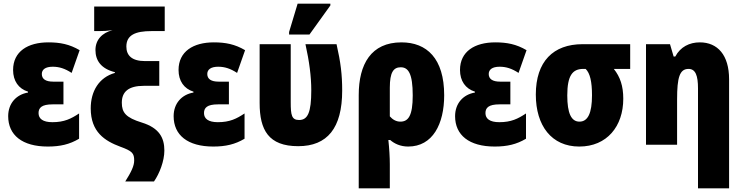

<svg xmlns="http://www.w3.org/2000/svg" viewBox="-20 -796 4084 1056"><path d="M243 10C311 10 363 -2 415 -33V-172C371 -143 334 -124 268 -124C216 -124 192 -143 192 -174C192 -203 209 -222 269 -222H329V-347H272C232 -347 210 -361 210 -389C210 -413 229 -429 270 -429C306 -429 337 -419 374 -395L418 -520C362 -553 310 -563 246 -563C133 -563 52 -513 52 -411C52 -351 82 -308 134 -292V-287C69 -276 25 -227 25 -157C25 -53 102 10 243 10Z M669 202H827C857 159 884 90 884 32C884 -37 857 -92 760 -122C672 -149 650 -177 650 -231C650 -291 686 -324 772 -324H856V-460H778C705 -460 675 -491 675 -540C675 -603 724 -625 813 -625H886V-760H498V-625H522C551 -625 569 -626 599 -630C542 -616 505 -577 505 -521C505 -463 536 -418 612 -399V-395C524 -370 479 -294 479 -200C479 -70 556 -21 642 11C708 35 718 47 718 87C718 117 701 151 669 202Z M1153 10C1221 10 1273 -2 1325 -33V-172C1281 -143 1244 -124 1178 -124C1126 -124 1102 -143 1102 -174C1102 -203 1119 -222 1179 -222H1239V-347H1182C1142 -347 1120 -361 1120 -389C1120 -413 1139 -429 1180 -429C1216 -429 1247 -419 1284 -395L1328 -520C1272 -553 1220 -563 1156 -563C1043 -563 962 -513 962 -411C962 -351 992 -308 1044 -292V-287C979 -276 935 -227 935 -157C935 -53 1012 10 1153 10Z M1570 -606H1682L1797 -766V-776H1617L1570 -620ZM1620 8C1780 8 1862 -91 1862 -298C1862 -385 1854 -452 1831 -553H1660C1681 -458 1692 -376 1692 -299C1692 -178 1673 -136 1625 -136C1584 -136 1579 -163 1579 -234V-553H1408V-229C1408 -81 1457 8 1620 8Z M1953 240H2124V107C2124 70 2121 19 2116 -26H2126C2149 -6 2182 10 2225 10C2360 10 2423 -114 2423 -272C2423 -475 2327 -563 2188 -563C2021 -563 1953 -443 1953 -273ZM2182 -127C2158 -127 2139 -139 2124 -156V-314C2124 -398 2144 -426 2184 -426C2226 -426 2250 -391 2250 -271C2250 -160 2226 -127 2182 -127Z M2701 10C2769 10 2821 -2 2873 -33V-172C2829 -143 2792 -124 2726 -124C2674 -124 2650 -143 2650 -174C2650 -203 2667 -222 2727 -222H2787V-347H2730C2690 -347 2668 -361 2668 -389C2668 -413 2687 -429 2728 -429C2764 -429 2795 -419 2832 -395L2876 -520C2820 -553 2768 -563 2704 -563C2591 -563 2510 -513 2510 -411C2510 -351 2540 -308 2592 -292V-287C2527 -276 2483 -227 2483 -157C2483 -53 2560 10 2701 10Z M3166 10C3318 10 3408 -101 3408 -253C3408 -323 3391 -373 3356 -417H3446V-553H3184C3023 -553 2927 -458 2927 -276C2927 -104 3014 10 3166 10ZM3167 -127C3122 -127 3100 -173 3100 -271C3100 -381 3129 -417 3188 -417H3201C3225 -394 3236 -347 3236 -272C3236 -173 3213 -127 3167 -127Z M3819 240H3990V-360C3990 -493 3927 -563 3829 -563C3772 -563 3722 -538 3694 -485H3685L3665 -553H3533V0H3704V-250C3704 -370 3718 -417 3767 -417C3806 -417 3819 -379 3819 -310Z"/></svg>

Font: Noto Sans Condensed Black
Style: Regular
Weight: 900
Width: 3
Designer: Monotype Design Team
Foundry: Monotype Imaging Inc.
Version: Version 2.013